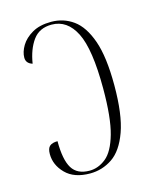

<svg xmlns="http://www.w3.org/2000/svg" viewBox="-90 -605 546 678"><g transform="rotate(-15 183.0 -266.5)"><path d="M156 10Q98 10 67 -21.5Q36 -53 36 -93Q36 -114 45.5 -122Q55 -130 74 -130Q74 -62 93 -31Q112 0 157 0Q189 0 217 -22.5Q245 -45 261.5 -103Q278 -161 278 -268Q278 -412 247.5 -472.5Q217 -533 160 -533Q115 -533 91.5 -500.5Q68 -468 60 -417Q37 -424 37 -445Q37 -466 50.5 -488.5Q64 -511 91.5 -527Q119 -543 161 -543Q206 -543 241.5 -517.5Q277 -492 298 -432.5Q319 -373 319 -269Q319 -162 297 -101Q275 -40 238 -15Q201 10 156 10Z"/></g></svg>

Font: Noto Serif Display ExtraCondensed ExtraLight
Style: Regular
Weight: 200
Width: 2
Designer: Monotype Design Team
Foundry: Monotype Imaging Inc.
Version: Version 2.009